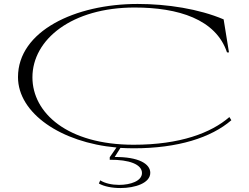

<svg xmlns="http://www.w3.org/2000/svg" viewBox="-20 -735 1259 971"><path d="M676 -715C360 -715 71 -578 71 -345C71 -162 289 -14 569 11L535 60V73C633 72 698 96 698 140C698 180 641 200 582 200C546 200 510 192 487 177L480 193C506 208 547 216 589 216C663 216 740 191 740 139C740 94 682 58 560 59L589 13C611 14 633 15 656 15C880 15 1048 -39 1150 -127L1140 -143C1048 -63 891 -3 656 -3C321 -3 144 -164 144 -344C144 -536 344 -697 661 -697C881 -697 1072 -638 1128 -470H1138L1111 -637C986 -690 826 -715 676 -715Z"/></svg>

Font: Sprat Extended Light
Style: Regular
Weight: 300
Width: 9
Designer: Ethan Nakache
Foundry: Collletttivo
Version: Version 2.000;Glyphs 3.2 (3217)